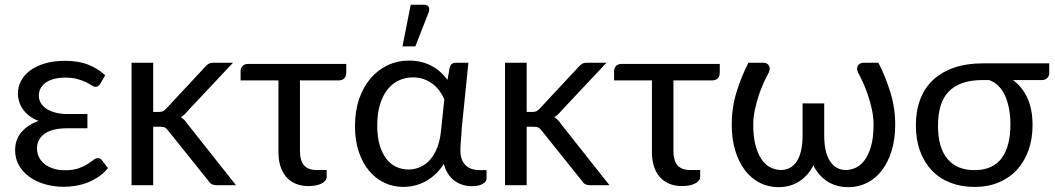

<svg xmlns="http://www.w3.org/2000/svg" viewBox="-20 -766 4364 794"><path d="M426.5 -71Q410 -50.5 389 -36Q368 -21.5 344.2 -12Q320.5 -2.5 295 2Q269.5 6.5 244.5 6.5Q203 6.5 166.5 -4Q130 -14.5 102.2 -34.2Q74.5 -54 58.5 -82Q42.5 -110 42.5 -145Q42.5 -188.5 68.5 -219.2Q94.5 -250 139.5 -266Q116 -275 99.8 -288Q83.5 -301 73.5 -316Q63.5 -331 58.8 -347.2Q54 -363.5 54 -379Q54 -405.5 66.2 -430Q78.5 -454.5 103 -473.2Q127.5 -492 164 -503.2Q200.5 -514.5 249.5 -514.5Q305.5 -514.5 346.2 -498Q387 -481.5 415 -454.5L395 -420Q389.5 -412 385.2 -409.5Q381 -407 374.5 -407Q368 -407 359 -413Q350 -419 335.8 -426Q321.5 -433 300.8 -439Q280 -445 250.5 -445Q222.5 -445 202 -439.2Q181.5 -433.5 167.8 -423.2Q154 -413 147.2 -399.5Q140.5 -386 140.5 -371Q140.5 -354.5 148.5 -340.5Q156.5 -326.5 172 -316.2Q187.5 -306 209.5 -300.2Q231.5 -294.5 259.5 -294.5H341.5V-235.5H259.5Q195.5 -235.5 164.2 -212.8Q133 -190 133 -152.5Q133 -133 141 -116.5Q149 -100 164.2 -87.8Q179.5 -75.5 201 -68.8Q222.5 -62 249.5 -62Q282.5 -62 304.5 -69.8Q326.5 -77.5 341.2 -87Q356 -96.5 365.8 -104.2Q375.5 -112 384.5 -112Q395.5 -112 401.5 -103.5Z M613.5 -506.5V-303H636.5Q646.5 -303 653.2 -305.8Q660 -308.5 667.5 -317L827.5 -488.5Q834.5 -497 842.2 -501.8Q850 -506.5 863 -506.5H943.5L757 -308Q743.5 -291 728 -281.5Q737 -275.5 744.2 -267.8Q751.5 -260 758 -250L956 0H876.5Q865 0 856.8 -3.8Q848.5 -7.5 842.5 -17.5L676 -225Q668.5 -235.5 661.2 -238.8Q654 -242 639 -242H613.5V0H524V-506.5Z M1412 -466Q1412 -450.5 1403.8 -442Q1395.5 -433.5 1380 -433.5H1220.5V-140.5Q1220.5 -102.5 1237 -82.8Q1253.5 -63 1290 -63H1331V-35.5Q1331 -26 1325 -18.8Q1319 -11.5 1308.8 -6.5Q1298.5 -1.5 1285 1Q1271.5 3.5 1256 3.5Q1225.5 3.5 1202.2 -6.5Q1179 -16.5 1163.2 -35Q1147.5 -53.5 1139.5 -79Q1131.5 -104.5 1131.5 -135.5V-433.5H975V-472.5Q975 -484 982.8 -492.8Q990.5 -501.5 1005.5 -501.5H1412Z M1817.5 -355Q1810 -373 1798.2 -389.2Q1786.5 -405.5 1770.2 -418.2Q1754 -431 1733.2 -438.5Q1712.5 -446 1687.5 -446Q1658 -446 1631.2 -434.2Q1604.5 -422.5 1584.2 -398Q1564 -373.5 1552 -336Q1540 -298.5 1540 -247Q1540 -199 1550.5 -164.8Q1561 -130.5 1578.5 -108.2Q1596 -86 1619.5 -75.5Q1643 -65 1669 -65Q1694 -65 1716.8 -74.8Q1739.5 -84.5 1757.5 -104.2Q1775.5 -124 1787.8 -154.8Q1800 -185.5 1804 -227.5ZM1992 -62.5V-26.5Q1992 -15 1976 -5.5Q1960 4 1931.5 4Q1912 4 1893.8 -1.5Q1875.5 -7 1860 -18.2Q1844.5 -29.5 1833 -47Q1821.5 -64.5 1815.5 -88.5Q1799.5 -63 1780 -45Q1760.5 -27 1738.8 -15.5Q1717 -4 1694 1.5Q1671 7 1648 7Q1606 7 1569.5 -10.2Q1533 -27.5 1506 -60Q1479 -92.5 1463.5 -139Q1448 -185.5 1448 -244.5Q1448 -306.5 1465.2 -356.8Q1482.5 -407 1512.8 -442.2Q1543 -477.5 1583.8 -496.5Q1624.5 -515.5 1672 -515.5Q1699 -515.5 1722.8 -509.5Q1746.5 -503.5 1766.2 -492.8Q1786 -482 1802.2 -467.2Q1818.5 -452.5 1830.5 -435.5L1840 -488Q1846 -506.5 1864 -506.5H1917L1889.5 -236Q1888.5 -211.5 1886.2 -187.8Q1884 -164 1884 -144Q1884 -122 1890 -106.8Q1896 -91.5 1906.8 -81.5Q1917.5 -71.5 1931.8 -67Q1946 -62.5 1962.5 -62.5ZM1644.5 -574 1678.5 -746.5H1734Q1747.5 -746.5 1752.5 -737.8Q1757.5 -729 1752.5 -714.5L1697.5 -574Z M2158 -506.5V-303H2181Q2191 -303 2197.8 -305.8Q2204.5 -308.5 2212 -317L2372 -488.5Q2379 -497 2386.8 -501.8Q2394.5 -506.5 2407.5 -506.5H2488L2301.5 -308Q2288 -291 2272.5 -281.5Q2281.5 -275.5 2288.8 -267.8Q2296 -260 2302.5 -250L2500.5 0H2421Q2409.5 0 2401.2 -3.8Q2393 -7.5 2387 -17.5L2220.5 -225Q2213 -235.5 2205.8 -238.8Q2198.5 -242 2183.5 -242H2158V0H2068.5V-506.5Z M2956.5 -466Q2956.5 -450.5 2948.2 -442Q2940 -433.5 2924.5 -433.5H2765V-140.5Q2765 -102.5 2781.5 -82.8Q2798 -63 2834.5 -63H2875.5V-35.5Q2875.5 -26 2869.5 -18.8Q2863.5 -11.5 2853.2 -6.5Q2843 -1.5 2829.5 1Q2816 3.5 2800.5 3.5Q2770 3.5 2746.8 -6.5Q2723.5 -16.5 2707.8 -35Q2692 -53.5 2684 -79Q2676 -104.5 2676 -135.5V-433.5H2519.5V-472.5Q2519.5 -484 2527.2 -492.8Q2535 -501.5 2550 -501.5H2956.5Z M3612.5 -506.5Q3642.5 -448 3662.2 -384Q3682 -320 3682 -251Q3682 -191 3667.5 -143.2Q3653 -95.5 3627.2 -61.8Q3601.5 -28 3566 -10Q3530.5 8 3489 8Q3462 8 3439.8 1.5Q3417.5 -5 3399.5 -17Q3381.5 -29 3367.5 -45.5Q3353.5 -62 3343.5 -82Q3333.5 -62 3319.2 -45.5Q3305 -29 3287 -17Q3269 -5 3247 1.5Q3225 8 3199 8Q3157.5 8 3122 -10Q3086.5 -28 3060.8 -61.8Q3035 -95.5 3020.5 -143.2Q3006 -191 3006 -251Q3006 -320 3025.5 -384Q3045 -448 3075 -506.5H3138.5Q3143 -506.5 3148.8 -504.2Q3154.5 -502 3158.2 -497.2Q3162 -492.5 3163 -485Q3164 -477.5 3159.5 -466.5Q3150.5 -450.5 3139.2 -426.2Q3128 -402 3118.2 -373Q3108.5 -344 3101.8 -312.5Q3095 -281 3095 -251Q3095 -194.5 3106.2 -158Q3117.5 -121.5 3134.2 -100.5Q3151 -79.5 3171.2 -71.2Q3191.5 -63 3209.5 -63Q3232 -63 3249 -73.2Q3266 -83.5 3277 -102Q3288 -120.5 3293.5 -146.5Q3299 -172.5 3299 -204V-338.5H3388.5V-204Q3388.5 -172.5 3394 -146.5Q3399.5 -120.5 3410.8 -102Q3422 -83.5 3439 -73.2Q3456 -63 3478.5 -63Q3496.5 -63 3516.5 -71.2Q3536.5 -79.5 3553.2 -100.5Q3570 -121.5 3581.2 -158Q3592.5 -194.5 3592.5 -251Q3592.5 -281 3585.8 -312.5Q3579 -344 3569.2 -373Q3559.5 -402 3548.2 -426.2Q3537 -450.5 3528 -466.5Q3523.5 -477.5 3524.5 -485Q3525.5 -492.5 3529.5 -497.2Q3533.5 -502 3539.2 -504.2Q3545 -506.5 3549.5 -506.5Z M4044.5 -435Q3995 -435 3959.8 -422.5Q3924.5 -410 3902 -386Q3879.5 -362 3869.2 -326.8Q3859 -291.5 3859 -246Q3859 -156 3897.8 -109.2Q3936.5 -62.5 4009.5 -62.5Q4085 -62.5 4121.8 -111.2Q4158.5 -160 4158.5 -252Q4158.5 -285 4153 -315Q4147.5 -345 4136.8 -369.2Q4126 -393.5 4109.2 -410.5Q4092.5 -427.5 4070 -435ZM4319 -504V-462Q4319 -457.5 4317 -452.8Q4315 -448 4311.2 -444Q4307.5 -440 4302 -437.5Q4296.5 -435 4289.5 -435H4169Q4207.5 -407 4228.8 -360.5Q4250 -314 4250 -248.5Q4250 -192 4233.5 -145.2Q4217 -98.5 4186 -64.5Q4155 -30.5 4110.5 -11.8Q4066 7 4010 7Q3955.5 7 3910.8 -10.2Q3866 -27.5 3834.2 -60.5Q3802.5 -93.5 3785 -140.8Q3767.5 -188 3767.5 -248Q3767.5 -307.5 3785.5 -355Q3803.5 -402.5 3838.8 -435.5Q3874 -468.5 3925.8 -486.2Q3977.5 -504 4044.5 -504Z"/></svg>

Font: Lato-Regular
Style: Regular
Weight: 400
Designer: Lukasz Dziedzic with Adam Twardoch and Botio Nikoltchev
Foundry: tyPoland Lukasz Dziedzic
Version: Version 2.015; 2015-08-06; http://www.latofonts.com/